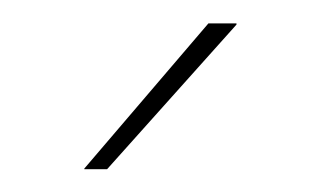

<svg xmlns="http://www.w3.org/2000/svg" viewBox="-20 -700 276 164"><path d="M158 -680H182V-679L71.5 -555.5H52V-556Z"/></svg>

Font: Anek Bangla Thin
Style: Regular
Weight: 250
Designer: Sulekha Rajkumar (Bangla), Yesha Goshar (Latin)
Foundry: Ek Type
Version: Version 1.003